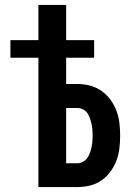

<svg xmlns="http://www.w3.org/2000/svg" viewBox="-20 -755 540 775"><path d="M135 0V-522H22V-593H135V-735H247V-593H360V-522H247V-416H293Q318 -416 343 -409.5Q368 -403 389 -388.5Q410 -374 425.5 -353Q441 -332 450 -308Q459 -284 462 -258.5Q465 -233 465 -208Q465 -182 462 -156.5Q459 -131 450 -107Q441 -83 425.5 -62Q410 -41 389 -26.5Q368 -12 343 -6Q318 0 293 0ZM247 -96H293Q304 -96 315 -102Q326 -108 332.5 -117.5Q339 -127 343 -138Q347 -149 349.5 -160.5Q352 -172 353 -184Q354 -196 354 -208Q354 -220 353 -231.5Q352 -243 349.5 -254.5Q347 -266 343 -277.5Q339 -289 332.5 -298.5Q326 -308 315 -313.5Q304 -319 293 -319H247Z"/></svg>

Font: Iosevka Algr
Style: Bold
Weight: 700
Monospace: yes
Designer: Belleve Invis
Foundry: Belleve Invis
Version: Version 26.0.2; ttfautohint (v1.8.3)